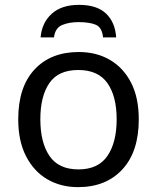

<svg xmlns="http://www.w3.org/2000/svg" viewBox="-20 -760 645 790"><path d="M551 -269Q551 -136 483.5 -63Q416 10 301 10Q230 10 174.5 -22.5Q119 -55 87 -117.5Q55 -180 55 -269Q55 -402 122 -474Q189 -546 304 -546Q377 -546 432.5 -513.5Q488 -481 519.5 -419.5Q551 -358 551 -269ZM146 -269Q146 -174 183.5 -118.5Q221 -63 303 -63Q384 -63 422 -118.5Q460 -174 460 -269Q460 -364 422 -418Q384 -472 302 -472Q220 -472 183 -418Q146 -364 146 -269ZM305 -740Q379 -740 416.5 -704Q454 -668 458 -606H404Q400 -647 374.5 -658Q349 -669 303 -669Q264 -669 235.5 -657Q207 -645 202 -606H147Q152 -666 192.5 -703Q233 -740 305 -740Z"/></svg>

Font: TSCustom
Style: Regular
Weight: 400
Designer: Monotype Design Team
Foundry: Monotype Imaging Inc.
Version: Version 2.004; ttfautohint (v1.8.3) -l 8 -r 50 -G 200 -x 14 